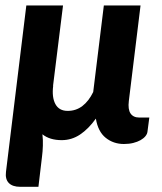

<svg xmlns="http://www.w3.org/2000/svg" viewBox="-20 -536 608 722"><path d="M217 -515.5 179.5 -213.5H180Q174.5 -170.5 188.2 -144.8Q202 -119 234.5 -119Q266 -119 290 -137.5Q314 -156 330.5 -190L370.5 -515.5H508.5L464.5 -156.5Q460.5 -124.5 471 -109.2Q481.5 -94 503.5 -94H541.5L534.5 -40.5Q533.5 -32 526.8 -23.8Q520 -15.5 508.5 -9Q497 -2.5 481.2 1.5Q465.5 5.5 446 5.5Q406.5 5.5 377.5 -17.8Q348.5 -41 340.5 -90Q312.5 -51 281 -30Q249.5 -9 212 -9Q167 -9 139.5 -31Q142 -10 141.2 12Q140.5 34 138 53L124.5 166.5H56Q27 166.5 13 152Q-1 137.5 2.5 110L79 -515.5Z"/></svg>

Font: Lato Heavy
Style: Italic
Weight: 800
Italic angle: -7°
Designer: Lukasz Dziedzic
Foundry: tyPoland Lukasz Dziedzic
Version: Version 2.007; 2014-02-27